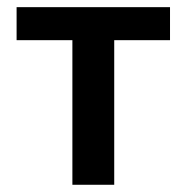

<svg xmlns="http://www.w3.org/2000/svg" viewBox="-20 -511 516 531"><path d="M180.2 0V-399.9H25.9V-491.2H450.2V-399.9H295.9V0Z"/></svg>

Font: Toshiba Sans Medium
Style: Regular
Weight: 500
Designer: Paul D. Hunt
Foundry: Toshiba Corporation
Version: Version 2.020;PS 2.0;hotconv 1.0.86;makeotf.lib2.5.63406